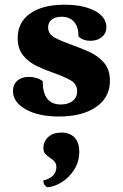

<svg xmlns="http://www.w3.org/2000/svg" viewBox="-20 -482 521 814"><path d="M230 12Q143 12 89 -18.5Q35 -49 35 -96Q35 -124 53.5 -140Q72 -156 102 -156Q137 -156 161 -138Q161 -39 238 -39Q269 -39 288 -54Q307 -69 307 -95Q307 -127 277 -143Q247 -159 207 -173Q172 -185 137 -201.5Q102 -218 78.5 -246.5Q55 -275 55 -321Q55 -387 107.5 -424.5Q160 -462 254 -462Q333 -462 382 -436Q431 -410 431 -367Q431 -341 412 -325Q393 -309 363 -309Q333 -309 313 -327Q313 -368 294 -389.5Q275 -411 241 -411Q215 -411 199.5 -399Q184 -387 184 -366Q184 -337 214 -321.5Q244 -306 284 -292Q321 -279 358.5 -262Q396 -245 421 -216Q446 -187 446 -139Q446 -69 387.5 -28.5Q329 12 230 12ZM180 312Q173 307 168.5 301.5Q164 296 164 283Q193 276 206 261Q219 246 219 226Q219 212 211 203Q203 194 192 187Q181 180 172.5 171Q164 162 164 146Q164 117 185 98.5Q206 80 240 80Q276 80 296 101Q316 122 316 161Q316 203 295 236.5Q274 270 242.5 290Q211 310 180 312Z"/></svg>

Font: Petrona ExtraBold
Style: Regular
Weight: 800
Designer: Ringo R. Seeber
Foundry: Ringo R. Seeber
Version: Version 2.001; ttfautohint (v1.8.3)